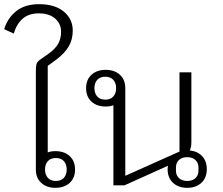

<svg xmlns="http://www.w3.org/2000/svg" viewBox="-27 -889 1072 921"><path d="M239 12Q197 12 171 -11.5Q145 -35 145 -76V-550Q145 -570 148 -581.5Q151 -593 167 -604L204 -630Q238 -654 252 -679Q266 -704 266 -736Q266 -758 257.5 -774.5Q249 -791 234.5 -802.5Q220 -814 201 -819.5Q182 -825 160 -825Q112 -825 82.5 -800Q53 -775 39 -728L-7 -749Q10 -804 52 -836.5Q94 -869 160 -869Q236 -869 279 -833.5Q322 -798 322 -742Q322 -700 303 -667Q284 -634 243 -603L202 -573V-158Q218 -164 239 -164Q281 -164 307 -140.5Q333 -117 333 -76Q333 -35 307 -11.5Q281 12 239 12ZM241 -21Q266 -21 279.5 -36Q293 -51 293 -76Q293 -101 279.5 -116Q266 -131 241 -131Q216 -131 202.5 -116Q189 -101 189 -76Q189 -51 202.5 -36Q216 -21 241 -21Z M871 12Q829 12 803 -12Q777 -36 777 -78Q777 -84 779 -94L570 0H517V-384Q500 -378 480 -378Q438 -378 412 -401.5Q386 -425 386 -466Q386 -507 412 -530.5Q438 -554 480 -554Q522 -554 548 -530.5Q574 -507 574 -466V-47H577L834 -162V-542H891V-207Q891 -197 889.5 -187Q888 -177 883 -167Q920 -164 942.5 -140Q965 -116 965 -78Q965 -36 939 -12Q913 12 871 12ZM871 -21Q897 -21 911 -35Q925 -49 925 -70V-86Q925 -107 911 -121Q897 -135 871 -135Q845 -135 831 -121Q817 -107 817 -86V-70Q817 -49 831 -35Q845 -21 871 -21ZM478 -411Q503 -411 516.5 -426Q530 -441 530 -466Q530 -491 516.5 -506Q503 -521 478 -521Q453 -521 439.5 -506Q426 -491 426 -466Q426 -441 439.5 -426Q453 -411 478 -411Z"/></svg>

Font: IBM Plex Sans Thai Looped Light
Style: Regular
Weight: 300
Designer: Mike Abbink, Paul van der Laan, Pieter van Rosmalen, Ben Mitchell, Mark Frömberg
Foundry: Bold Monday
Version: Version 1.1